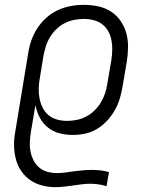

<svg xmlns="http://www.w3.org/2000/svg" viewBox="-20 -548 640 791"><path d="M208 223Q180 223 153 216Q126 209 104.5 194Q83 179 68 157.5Q53 136 46 110Q39 84 38 56Q37 28 42 0L96 -328Q100 -355 109 -381Q118 -407 133.5 -431Q149 -455 170.5 -474.5Q192 -494 218 -506Q244 -518 271 -523Q298 -528 325 -528Q355 -528 384 -522Q413 -516 437 -500.5Q461 -485 477 -461.5Q493 -438 500.5 -410.5Q508 -383 507.5 -352.5Q507 -322 502 -292L485 -192Q481 -167 473.5 -142Q466 -117 453 -94Q440 -71 421.5 -51Q403 -31 380 -17Q357 -3 331 2.5Q305 8 280 8Q252 8 225 1Q198 -6 177 -23Q156 -40 143.5 -64Q131 -88 126 -115L107 -3Q104 17 103 37.5Q102 58 106 77.5Q110 97 119 114Q128 131 142.5 143Q157 155 176 160Q195 165 216 165Q233 165 251 162.5Q269 160 287 157.5Q305 155 323 153.5Q341 152 358 152Q377 152 394.5 154Q412 156 429 161L419 219Q403 214 385.5 211.5Q368 209 351 209Q333 209 315 211.5Q297 214 279 216.5Q261 219 243.5 221Q226 223 208 223ZM256 -50Q276 -50 296 -54Q316 -58 334.5 -67.5Q353 -77 368.5 -92Q384 -107 395 -125Q406 -143 412.5 -162.5Q419 -182 422 -202L439 -302Q442 -322 442.5 -343Q443 -364 439 -383.5Q435 -403 425.5 -420Q416 -437 400.5 -448.5Q385 -460 365.5 -465Q346 -470 326 -470Q306 -470 285.5 -466Q265 -462 246.5 -452.5Q228 -443 212.5 -428Q197 -413 186 -395Q175 -377 169 -357.5Q163 -338 159 -318L144 -226Q140 -204 139.5 -183Q139 -162 143 -142Q147 -122 156 -104Q165 -86 180 -73.5Q195 -61 215 -55.5Q235 -50 256 -50Z"/></svg>

Font: Iosevka HT Light Extended
Style: Italic
Weight: 300
Width: 7
Italic angle: -9°
Monospace: yes
Designer: Belleve Invis
Foundry: Belleve Invis
Version: Version 32.3.0; ttfautohint (v1.8.4)